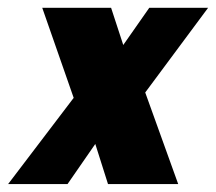

<svg xmlns="http://www.w3.org/2000/svg" viewBox="-82 -466 546 486"><path d="M-61.5 0H88.9L159.2 -101.6L191.4 0H369.1L285.6 -231.9L444.8 -446.3H295.9L230 -352.1L199.2 -446.3H24.9L104.5 -218.3Z"/></svg>

Font: Roboto Flex Super Cond Black
Style: Italic
Weight: 900
Width: 3
Italic angle: -10°
Designer: Berlow after Robertson
Foundry: Google
Version: Version 3.200;Glyphs 3.3 (3311)